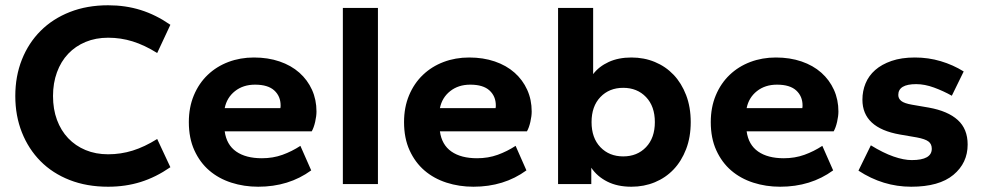

<svg xmlns="http://www.w3.org/2000/svg" viewBox="-20 -698 3727 728"><path d="M390 10Q309 10 244 -15.5Q179 -41 133.5 -87Q88 -133 63 -196Q38 -259 38 -334Q38 -409 63 -472Q88 -535 134 -581Q180 -627 245 -652.5Q310 -678 390 -678Q456 -678 513.5 -660Q571 -642 626 -604L576 -497Q528 -527 483 -541Q438 -555 390 -555Q343 -555 304.5 -539Q266 -523 238.5 -494Q211 -465 196 -424Q181 -383 181 -334Q181 -284 196 -243.5Q211 -203 238.5 -174Q266 -145 304.5 -129Q343 -113 390 -113Q438 -113 483 -127Q528 -141 576 -171L626 -64Q571 -26 513.5 -8Q456 10 390 10Z M959 10Q905 10 857 -5.5Q809 -21 773.5 -51.5Q738 -82 717 -128Q696 -174 696 -235Q696 -291 715 -336.5Q734 -382 767.5 -414Q801 -446 846 -463Q891 -480 943 -480Q996 -480 1040 -465Q1084 -450 1115 -422.5Q1146 -395 1163 -357.5Q1180 -320 1180 -275Q1180 -258 1175 -236Q1170 -214 1162 -200H832Q839 -149 875.5 -123.5Q912 -98 973 -98Q1015 -98 1051 -111Q1087 -124 1119 -145L1160 -52Q1075 10 959 10ZM947 -377Q902 -377 871 -352.5Q840 -328 832 -288H1043Q1044 -291 1044 -298Q1044 -333 1020 -355Q996 -377 947 -377Z M1280 0V-668H1413V0Z M1775 10Q1721 10 1673 -5.5Q1625 -21 1589.5 -51.5Q1554 -82 1533 -128Q1512 -174 1512 -235Q1512 -291 1531 -336.5Q1550 -382 1583.5 -414Q1617 -446 1662 -463Q1707 -480 1759 -480Q1812 -480 1856 -465Q1900 -450 1931 -422.5Q1962 -395 1979 -357.5Q1996 -320 1996 -275Q1996 -258 1991 -236Q1986 -214 1978 -200H1648Q1655 -149 1691.5 -123.5Q1728 -98 1789 -98Q1831 -98 1867 -111Q1903 -124 1935 -145L1976 -52Q1891 10 1775 10ZM1763 -377Q1718 -377 1687 -352.5Q1656 -328 1648 -288H1859Q1860 -291 1860 -298Q1860 -333 1836 -355Q1812 -377 1763 -377Z M2374 10Q2321 10 2282.5 -9.5Q2244 -29 2222 -62V0H2096V-668H2229V-417Q2251 -446 2288 -463Q2325 -480 2374 -480Q2422 -480 2463 -463Q2504 -446 2534 -414.5Q2564 -383 2581.5 -337.5Q2599 -292 2599 -235Q2599 -178 2581.5 -132.5Q2564 -87 2534 -55.5Q2504 -24 2463 -7Q2422 10 2374 10ZM2343 -105Q2396 -105 2429.5 -140Q2463 -175 2463 -235Q2463 -295 2429.5 -330Q2396 -365 2343 -365Q2290 -365 2256.5 -330Q2223 -295 2223 -235Q2223 -175 2256.5 -140Q2290 -105 2343 -105Z M2938 10Q2884 10 2836 -5.5Q2788 -21 2752.5 -51.5Q2717 -82 2696 -128Q2675 -174 2675 -235Q2675 -291 2694 -336.5Q2713 -382 2746.5 -414Q2780 -446 2825 -463Q2870 -480 2922 -480Q2975 -480 3019 -465Q3063 -450 3094 -422.5Q3125 -395 3142 -357.5Q3159 -320 3159 -275Q3159 -258 3154 -236Q3149 -214 3141 -200H2811Q2818 -149 2854.5 -123.5Q2891 -98 2952 -98Q2994 -98 3030 -111Q3066 -124 3098 -145L3139 -52Q3054 10 2938 10ZM2926 -377Q2881 -377 2850 -352.5Q2819 -328 2811 -288H3022Q3023 -291 3023 -298Q3023 -333 2999 -355Q2975 -377 2926 -377Z M3435 10Q3328 10 3235 -51L3282 -147Q3329 -118 3368 -104.5Q3407 -91 3437 -91Q3513 -91 3513 -134Q3513 -152 3500.5 -161.5Q3488 -171 3456 -177L3392 -188Q3250 -213 3250 -320Q3250 -353 3262 -382Q3274 -411 3298.5 -432.5Q3323 -454 3360.5 -467Q3398 -480 3449 -480Q3500 -480 3547 -466Q3594 -452 3634 -427L3589 -335Q3557 -353 3521.5 -366Q3486 -379 3454 -379Q3386 -379 3386 -338Q3386 -324 3397.5 -315Q3409 -306 3438 -301L3502 -290Q3574 -277 3611.5 -243Q3649 -209 3649 -150Q3649 -80 3595 -35Q3541 10 3435 10Z"/></svg>

Font: Celebes
Style: Bold
Weight: 700
Designer: Anugrah Pasau
Foundry: Lafontype
Version: Version 1.000; ttfautohint (v1.8.4)